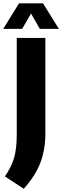

<svg xmlns="http://www.w3.org/2000/svg" viewBox="-52 -970 378 1164"><path d="M-22 99.5Q18.5 40 34 -15.2Q49.5 -70.5 49.5 -151.5V-740H223V-156.5Q222.5 -61 192.5 17.2Q162.5 95.5 92 174.5ZM305 -795H189.5L136 -888L82.5 -795H-32.5L63.5 -950H208.5Z"/></svg>

Font: Encode Sans Condensed ExtraBold
Style: Regular
Weight: 800
Width: 3
Designer: Multiple Designers
Foundry: Impallari Type
Version: Version 2.000